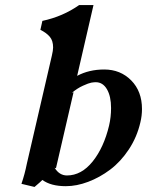

<svg xmlns="http://www.w3.org/2000/svg" viewBox="-20 -718 576 752"><path d="M199.2 -59.1 193.8 -61Q212.4 -30.8 242.2 -30.8Q298.8 -30.8 342.8 -85.4Q386.7 -140.1 407.2 -226.1Q415 -259.3 415 -294.9Q415 -340.8 398.9 -368.4Q382.8 -396 355 -396Q347.7 -396 337.6 -394.3Q327.6 -392.6 304.9 -382.3Q282.2 -372.1 261.2 -354L268.1 -356.9ZM183.1 -500Q188 -520.5 188 -532.2Q188 -558.6 175 -574Q162.1 -589.4 138.2 -601.1L146 -636.2Q226.1 -653.3 290 -698.2H346.2L282.2 -420.9Q328.6 -445.8 388.2 -445.8Q451.7 -445.8 493.9 -403.1Q536.1 -360.4 536.1 -291Q536.1 -264.6 529.8 -238.8Q516.6 -181.2 484.6 -132.8Q452.6 -84.5 411.6 -53.7Q370.6 -22.9 325.4 -5.9Q280.3 11.2 237.8 11.2Q179.2 11.2 146 -13.2Q140.1 -6.8 115.2 14.2L64 2Q77.1 -36.1 85 -76.2Z"/></svg>

Font: Linux Libertine
Style: Bold Italic
Weight: 700
Italic angle: -11.5°
Designer: Philipp H. Poll
Foundry: Philipp H. Poll
Version: Version 4.0.5